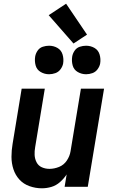

<svg xmlns="http://www.w3.org/2000/svg" viewBox="-20 -1009 616 1037"><path d="M206 8Q232 8 257.5 0.5Q283 -7 304 -25.5Q325 -44 340 -67L329 0H454L542 -530H417L361 -192Q357 -166 341 -142Q325 -118 299 -107.5Q273 -97 247 -97Q225 -97 206 -105.5Q187 -114 177.5 -132.5Q168 -151 167 -172Q166 -193 170 -215L222 -530H97L48 -232Q42 -197 42 -162Q42 -127 52.5 -95Q63 -63 85 -39Q107 -15 139.5 -3.5Q172 8 206 8ZM445 -608Q462 -608 479 -614Q496 -620 507 -635Q518 -650 521 -666Q525 -691 518 -714.5Q511 -738 490.5 -750Q470 -762 445 -762Q428 -762 411 -756.5Q394 -751 383.5 -736Q373 -721 370 -704Q366 -679 372.5 -655.5Q379 -632 400 -620Q421 -608 445 -608ZM245 -608Q262 -608 279 -614Q296 -620 307 -635Q318 -650 321 -666Q325 -691 318 -714.5Q311 -738 290.5 -750Q270 -762 245 -762Q228 -762 211 -756.5Q194 -751 183.5 -736Q173 -721 170 -704Q166 -679 172.5 -655.5Q179 -632 200 -620Q221 -608 245 -608ZM377 -774 450 -822 337 -989 243 -927Z"/></svg>

Font: Iosevka Sparkle Oblique
Style: Bold
Weight: 700
Italic angle: -9°
Designer: Belleve Invis
Foundry: Belleve Invis
Version: Version 4.5.0; ttfautohint (v1.8.3)